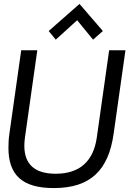

<svg xmlns="http://www.w3.org/2000/svg" viewBox="-20 -948 701 978"><path d="M385 -928 228 -790 264 -746 373 -845 454 -746 504 -790ZM254 10C441 10 533 -81 559 -268L619 -692H536L473 -247C456 -128 387 -63 264 -63C156 -63 104 -112 104 -205C104 -218 105 -232 107 -247L170 -692H88L28 -268C24 -242 23 -217 23 -195C23 -57 93 10 254 10Z"/></svg>

Font: Cantarell
Style: Oblique
Weight: 400
Italic angle: -8°
Designer: Dave Crossland
Version: Version 0.024